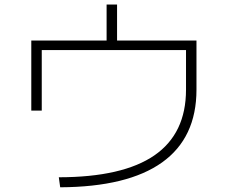

<svg xmlns="http://www.w3.org/2000/svg" viewBox="-20 -796 978 824"><path d="M778.3 -411.1V-581.1H159.2V-321.3H114.3V-622.1H437.5V-776.4H482.4V-622.1H823.2V-411.1Q823.2 -204.6 675.8 -99.1Q528.3 6.3 238.3 7.8L232.4 -35.2Q506.8 -35.6 642.6 -129.2Q778.3 -222.7 778.3 -411.1Z"/></svg>

Font: Pretendard JP ExtraLight
Style: Regular
Weight: 200
Designer: Base glyphs from Inter by Rasmus Andersson; Hangeul glyphs from Noto Sans CJK(Source Han Sans) by Jang Soo-young and Kan
Foundry: Kil Hyung-jin
Version: Version 1.309